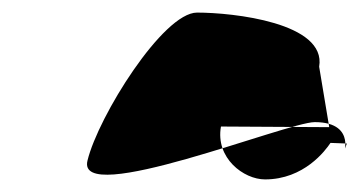

<svg xmlns="http://www.w3.org/2000/svg" viewBox="-20 -608 571 305"><path d="M119 -353C136 -423 239 -588 293 -588C350 -588 499 -572 487 -502L503 -406L331 -407C322 -357 367 -323 401 -323C463 -323 497 -369 505 -381L531 -380C519 -350 552 -414 480 -414C436 -414 100 -278 119 -353Z"/></svg>

Font: Interstorm
Style: Obl
Weight: 400
Version: Version 0.7